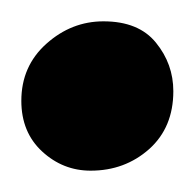

<svg xmlns="http://www.w3.org/2000/svg" viewBox="-31 -490 182 180"><path d="M54 -330Q28 -330 8.5 -348Q-11 -366 -11 -395.5Q-11 -428 12.5 -449Q36 -470 66 -470Q99 -470 115.2 -450Q131.5 -430 131.5 -404.5Q131.5 -370.5 108.8 -350.2Q86 -330 54 -330Z"/></svg>

Font: Merriweather 20pt Medium
Style: Regular
Weight: 500
Version: Version 2.100